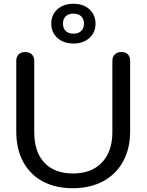

<svg xmlns="http://www.w3.org/2000/svg" viewBox="-20 -985 775 1015"><path d="M66 -290V-663Q66 -685 78.5 -697.5Q91 -710 113 -710Q135 -710 148 -697.5Q161 -685 161 -663V-287Q161 -182 214.5 -125Q268 -68 366 -68Q464 -68 519 -126Q574 -184 574 -287V-663Q574 -685 587 -697.5Q600 -710 622 -710Q644 -710 656 -697.5Q668 -685 668 -663V-290Q668 -200 631 -132Q594 -64 525.5 -27Q457 10 364 10Q273 10 206 -26Q139 -62 102.5 -129.5Q66 -197 66 -290ZM251 -860Q251 -906 283 -935.5Q315 -965 369 -965Q421 -965 453 -935.5Q485 -906 485 -860Q485 -814 453 -784.5Q421 -755 369 -755Q316 -755 283.5 -784.5Q251 -814 251 -860ZM424 -860Q424 -885 409 -899Q394 -913 368 -913Q342 -913 327.5 -899Q313 -885 313 -860Q313 -835 327.5 -821Q342 -807 368 -807Q394 -807 409 -821Q424 -835 424 -860Z"/></svg>

Font: Kodchasan Medium
Style: Regular
Weight: 500
Designer: Katatrad Aksorn Co.,Ltd.
Foundry: Cadson Demak Co.,Ltd.
Version: Version 1.000; ttfautohint (v1.6)